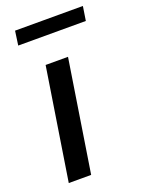

<svg xmlns="http://www.w3.org/2000/svg" viewBox="-132 -749 612 814"><g transform="rotate(-20 173.5 -342.5)"><path d="M32 0ZM34 0 113 -504H214L135 0ZM32 -621 41 -685H347L337 -621Z"/></g></svg>

Font: Winston Medium
Style: Italic
Weight: 500
Italic angle: -9°
Designer: Original fonts by Vernon Adams / Changes by Cristiano Sobral
Foundry: Original fonts by Vernon Adams / Changes by Cristiano Sobral
Version: Version 2.503;July 17, 2020;FontCreator 13.0.0.2655 64-bit